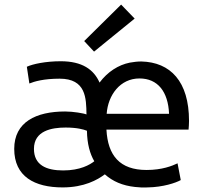

<svg xmlns="http://www.w3.org/2000/svg" viewBox="-20 -802 896 837"><path d="M445 -306H717C713 -402 668 -460 588 -460C504 -460 451 -388 445 -306ZM253 15C131 15 42 -32 42 -153C42 -270 137 -316 264 -316C299 -316 346 -308 357 -303C356 -374 355 -459 240 -459C171 -459 130 -447 108 -438L97 -511C123 -523 179 -535 245 -535C338 -535 389 -499 414 -442C449 -489 496 -519 546 -529C563 -532 579 -534 596 -534C723 -531 804 -447 804 -275C804 -262 803 -248 802 -237H444C450 -124 502 -61 619 -61C687 -61 731 -79 754 -90L768 -17C747 -5 691 14 623 15C604 16 585 15 568 13C514 7 472 -11 437 -42C405 -18 347 15 253 15ZM359 -232C344 -238 315 -246 266 -246C205 -246 128 -232 128 -153C128 -83 181 -59 255 -59C330 -59 372 -84 391 -99C372 -132 360 -174 359 -232ZM508 -782 567 -721 390 -577 347 -623Z"/></svg>

Font: Repo Regular
Style: Regular
Weight: 400
Designer: Stefan Peev
Foundry: Context Ltd
Version: Version 1.502